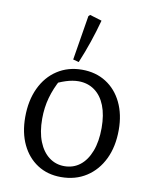

<svg xmlns="http://www.w3.org/2000/svg" viewBox="-85 -809 688 881"><g transform="rotate(10 259.0 -369.0)"><path d="M260 9Q197 9 150 -21.5Q103 -52 77 -106.5Q51 -161 51 -234Q51 -311 78.5 -369.5Q106 -428 156 -460.5Q206 -493 271 -493Q335 -493 383 -462.5Q431 -432 457.5 -377Q484 -322 484 -250Q484 -172 456 -114Q428 -56 377.5 -23.5Q327 9 260 9ZM266 -43Q308 -43 339 -67Q370 -91 387.5 -136.5Q405 -182 405 -245Q405 -306 388 -349Q371 -392 339 -415Q307 -438 264 -438Q237 -438 205.5 -428Q174 -418 137 -398L180 -430Q155 -385 142 -338.5Q129 -292 129 -240Q129 -178 146.5 -134Q164 -90 195 -66.5Q226 -43 266 -43ZM249 -525 222 -532 256 -740 263 -747 319 -730Q305 -678 287.5 -626.5Q270 -575 249 -525Z"/></g></svg>

Font: Piazzolla 24pt
Style: Regular
Weight: 400
Designer: Juan Pablo del Peral
Foundry: Huerta Tipografica
Version: Version 2.005